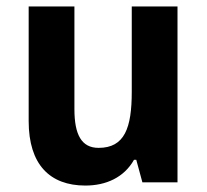

<svg xmlns="http://www.w3.org/2000/svg" viewBox="-20 -566 642 596"><path d="M531 -546H389V-281C389 -169 367 -107 286 -107C233 -107 211 -148 211 -227V-546H69V-190C69 -55 135 10 245 10C309 10 365 -15 396 -70H403L422 0H531Z"/></svg>

Font: Noto Sans Kannada SemiCondensed
Style: Bold
Weight: 700
Width: 4
Designer: Jelle Bosma - Monotype Design Team
Foundry: Monotype Imaging Inc.
Version: Version 2.005